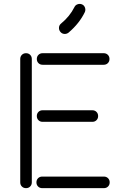

<svg xmlns="http://www.w3.org/2000/svg" viewBox="-20 -946 651 996"><path d="M201 -314Q188 -314 179.5 -322.5Q171 -331 171 -344Q171 -357 179.5 -365.5Q188 -374 201 -374H459Q472 -374 480.5 -365.5Q489 -357 489 -344Q489 -331 480.5 -322.5Q472 -314 459 -314ZM199 30Q186 30 177.5 21.5Q169 13 169 0Q169 -13 177.5 -21.5Q186 -30 199 -30H519Q532 -30 540.5 -21.5Q549 -13 549 0Q549 13 540.5 21.5Q532 30 519 30ZM85 -640Q85 -653 93.5 -661.5Q102 -670 115 -670Q128 -670 136.5 -661.5Q145 -653 145 -640V0Q145 13 136.5 21.5Q128 30 115 30Q102 30 93.5 21.5Q85 13 85 0ZM518 -670Q531 -670 539.5 -661.5Q548 -653 548 -640Q548 -627 539.5 -618.5Q531 -610 518 -610H201Q188 -610 179.5 -618.5Q171 -627 171 -640Q171 -653 179.5 -661.5Q188 -670 201 -670ZM337 -778 336 -777Q326 -769 313.5 -770Q301 -771 293 -781Q285 -791 286 -803.5Q287 -816 297 -824Q342 -861 366 -909Q371 -920 383 -924Q395 -928 406 -923Q417 -918 421 -906Q425 -894 420 -883Q392 -825 337 -778Z"/></svg>

Font: Beon
Style: Medium
Weight: 500
Designer: BSozoo
Foundry: BSozoo
Version: Version 001.000